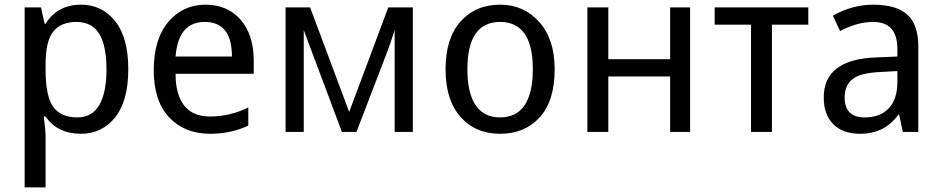

<svg xmlns="http://www.w3.org/2000/svg" viewBox="-20 -567 4044 825"><path d="M175.8 -66.4H168Q175.8 -3.9 175.8 11.7V238.3H85.9V-535.2H156.2L171.9 -464.8H175.8Q226.6 -546.9 328.1 -546.9Q418 -546.9 474.6 -476.6Q531.2 -406.2 531.2 -269.5Q531.2 -132.8 474.6 -62.5Q418 7.8 328.1 7.8Q226.6 7.8 175.8 -66.4ZM175.8 -289.1V-269.5Q175.8 -152.3 209 -107.4Q242.2 -62.5 312.5 -62.5Q375 -62.5 406.2 -115.2Q437.5 -168 437.5 -269.5Q437.5 -371.1 406.2 -421.9Q375 -472.7 308.6 -472.7Q242.2 -472.7 209 -431.6Q175.8 -390.6 175.8 -289.1Z M1070.3 -250H734.4Q734.4 -160.2 771.5 -113.3Q808.6 -66.4 882.8 -66.4Q968.8 -66.4 1046.9 -105.5V-27.3Q972.7 7.8 882.8 7.8Q773.4 7.8 707 -62.5Q640.6 -132.8 640.6 -265.6Q640.6 -398.4 703.1 -472.7Q765.6 -546.9 863.3 -546.9Q957 -546.9 1013.7 -482.4Q1070.3 -418 1070.3 -304.7ZM734.4 -324.2H976.6Q976.6 -398.4 947.3 -435.5Q918 -472.7 859.4 -472.7Q746.1 -472.7 734.4 -324.2Z M1753.9 0H1675.8V-437.5Q1656.2 -375 1640.6 -335.9L1511.7 0H1449.2L1285.2 -437.5V0H1207V-535.2H1312.5L1480.5 -85.9L1648.4 -535.2H1753.9Z M1894.5 -269.5Q1894.5 -402.3 1959 -474.6Q2023.4 -546.9 2128.9 -546.9Q2230.5 -546.9 2296.9 -472.7Q2363.3 -398.4 2363.3 -269.5Q2363.3 -132.8 2298.8 -62.5Q2234.4 7.8 2128.9 7.8Q2023.4 7.8 1959 -64.5Q1894.5 -136.7 1894.5 -269.5ZM2269.5 -269.5Q2269.5 -371.1 2234.4 -421.9Q2199.2 -472.7 2128.9 -472.7Q2058.6 -472.7 2023.4 -421.9Q1988.3 -371.1 1988.3 -269.5Q1988.3 -168 2023.4 -115.2Q2058.6 -62.5 2128.9 -62.5Q2199.2 -62.5 2234.4 -115.2Q2269.5 -168 2269.5 -269.5Z M2593.8 -535.2V-312.5H2859.4V-535.2H2945.3V0H2859.4V-238.3H2593.8V0H2503.9V-535.2Z M3453.1 -460.9H3296.9V0H3207V-460.9H3050.8V-535.2H3453.1Z M3859.4 0 3843.8 -74.2H3839.8Q3781.2 7.8 3675.8 7.8Q3601.6 7.8 3560.5 -33.2Q3519.5 -74.2 3519.5 -148.4Q3519.5 -312.5 3746.1 -320.3L3835.9 -324.2V-355.5Q3835.9 -414.1 3810.5 -443.4Q3785.2 -472.7 3730.5 -472.7Q3664.1 -472.7 3589.8 -433.6L3558.6 -500Q3644.5 -546.9 3730.5 -546.9Q3832 -546.9 3878.9 -503.9Q3925.8 -460.9 3925.8 -367.2V0ZM3835.9 -261.7 3765.6 -257.8Q3675.8 -253.9 3642.6 -226.6Q3609.4 -199.2 3609.4 -148.4Q3609.4 -105.5 3630.9 -84Q3652.3 -62.5 3695.3 -62.5Q3761.7 -62.5 3798.8 -101.6Q3835.9 -140.6 3835.9 -214.8Z"/></svg>

Font: Droid Sans Fallback
Style: Regular
Weight: 400
Designer: Steve Matteson
Foundry: Ascender Corporation
Version: 3.00 (Khmer version)